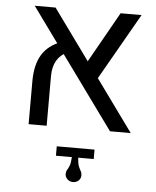

<svg xmlns="http://www.w3.org/2000/svg" viewBox="-57 -623 756 932"><g transform="rotate(5 321.0 -157.0)"><path d="M491.2 0 74.2 -575.2H175.8L592.3 0ZM94.7 0V-208.5Q94.7 -289.1 124.5 -338.4Q154.3 -387.7 217.3 -410.6L252.9 -363.8Q182.6 -332 182.6 -241.2V0ZM594.7 -575.2 396.5 -228 336.4 -297.9 492.7 -575.2ZM333.5 261.2Q316.9 261.2 305.9 250.2Q294.9 239.3 294.9 225.6Q294.9 213.4 300 205.3Q305.2 197.3 310.8 183.6Q316.4 169.9 317.9 141.1H240.2V95.2H424.3V141.1H348.6Q350.6 169.9 356.2 183.6Q361.8 197.3 366.7 205.3Q371.6 213.4 371.6 225.6Q371.6 240.7 360.6 251Q349.6 261.2 333.5 261.2Z"/></g></svg>

Font: Heebo
Style: Regular
Weight: 400
Designer: Oded Ezer
Foundry: Ezer Type House
Version: Version 3.100